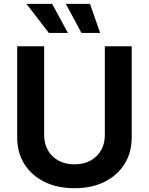

<svg xmlns="http://www.w3.org/2000/svg" viewBox="-20 -968 774 998"><path d="M367.2 10.3Q277.8 10.3 210.7 -22.9Q143.6 -56.2 106.4 -115.7Q69.3 -175.3 69.3 -253.9V-727.5H209.5V-265.6Q209.5 -221.2 229 -187Q248.5 -152.8 283.9 -133.3Q319.3 -113.8 367.2 -113.8Q415 -113.8 450.4 -133.3Q485.8 -152.8 505.4 -187Q524.9 -221.2 524.9 -265.6V-727.5H664.6V-253.9Q664.6 -175.3 627.4 -115.7Q590.3 -56.2 523.4 -22.9Q456.5 10.3 367.2 10.3ZM403.3 -796.9 322.3 -947.8H447.8L500.5 -796.9ZM233.9 -796.9 117.7 -947.8H251L333 -796.9Z"/></svg>

Font: Inter
Style: 650
Weight: 650
Designer: Rasmus Andersson
Foundry: rsms
Version: Version 4.001;git-66647c0bb